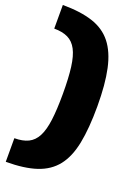

<svg xmlns="http://www.w3.org/2000/svg" viewBox="-169 -873 749 1047"><g transform="rotate(20 205.5 -350.0)"><path d="M6 -805Q109 -805 179.5 -782Q250 -759 292 -706Q334 -653 353 -565.5Q372 -478 372 -350Q372 -222 354.5 -134.5Q337 -47 295.5 5.5Q254 58 183.5 81.5Q113 105 6 105V-32Q54 -32 86 -47.5Q118 -63 137 -99Q156 -135 164 -196.5Q172 -258 172 -350Q172 -442 164 -503.5Q156 -565 137 -601Q118 -637 86 -652.5Q54 -668 6 -668Z"/></g></svg>

Font: Pathway Extreme 28pt ExtraBold
Style: Regular
Weight: 800
Designer: Eduardo Rodriguez Tunni
Foundry: Eduardo Rodriguez Tunni
Version: Version 1.001;gftools[0.9.26]